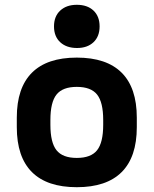

<svg xmlns="http://www.w3.org/2000/svg" viewBox="-20 -770 640 800"><path d="M300 10Q176 10 113 -53Q50 -116 50 -240V-280Q50 -404 113 -467Q176 -530 300 -530Q424 -530 487 -467Q550 -404 550 -280V-240Q550 -116 487 -53Q424 10 300 10ZM300 -112Q359 -112 384.5 -144Q410 -176 410 -250V-270Q410 -344 384.5 -376Q359 -408 300 -408Q241 -408 215.5 -376Q190 -344 190 -270V-250Q190 -176 215.5 -144Q241 -112 300 -112ZM301 -570Q257 -570 231 -594Q205 -618 205 -660Q205 -702 231 -726Q257 -750 300 -750Q344 -750 369.5 -726Q395 -702 395 -660Q395 -618 369.5 -594Q344 -570 301 -570Z"/></svg>

Font: M PLUS Code Latin Expanded
Style: Bold
Weight: 700
Width: 7
Designer: Coji Morishita
Foundry: UNDERFOREST DESIGN
Version: Version 1.002; ttfautohint (v1.8.3)